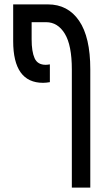

<svg xmlns="http://www.w3.org/2000/svg" viewBox="-20 -612 471 874"><path d="M391 242V-297Q391 -443 340 -517.5Q289 -592 198 -592H40V-425Q40 -235 176 -235Q189 -235 207 -238V-319Q195 -317 188 -317Q151 -317 137.5 -347Q124 -377 124 -433V-511H190Q243 -511 275 -458.5Q307 -406 307 -296V242Z"/></svg>

Font: Noto Sans Hebrew Extra Condensed
Style: Regular
Weight: 400
Width: 2
Designer: Monotype Design Team
Foundry: Monotype Imaging Inc.
Version: 1.000